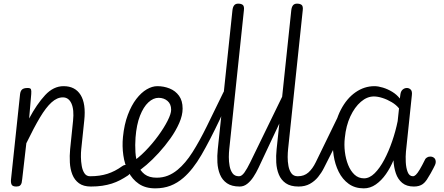

<svg xmlns="http://www.w3.org/2000/svg" viewBox="-20 -1024 2436 1054"><path d="M479 0Q438 0 413.5 -18Q389 -36 377.2 -65.8Q365.5 -95.5 363.5 -132Q361.5 -168.5 365 -205L381 -360.5Q387.5 -422 372.2 -455.8Q357 -489.5 325 -489.5Q293.5 -489.5 263 -462Q232.5 -434.5 199.2 -378.8Q166 -323 124.5 -237.5L102 -41.5Q101 -29.5 98.8 -20.2Q96.5 -11 90 -5.5Q83.5 0 69.5 0Q48.5 0 43.5 -11.2Q38.5 -22.5 40.5 -39.5L90 -506Q92 -524.5 101.2 -532.8Q110.5 -541 132 -541Q147 -541 150 -533.8Q153 -526.5 151.5 -508L140 -373.5Q182 -452.5 227.8 -501.8Q273.5 -551 329 -551Q392.5 -551 422.5 -502.8Q452.5 -454.5 442.5 -362.5L426 -205Q424 -187 424.2 -162Q424.5 -137 428.8 -112.8Q433 -88.5 443.8 -72.5Q454.5 -56.5 474 -56.5Q487 -56.5 493 -47.2Q499 -38 499 -27Q499 -17 494 -8.5Q489 0 479 0ZM682 -60.5Q661 -46.5 639.5 -35.2Q618 -24 593.8 -16.2Q569.5 -8.5 541.2 -4.2Q513 0 479 0Q461 0 452.2 -9Q443.5 -18 443.5 -29Q443.5 -36 447 -42.2Q450.5 -48.5 457.8 -52.5Q465 -56.5 475.5 -56.5Q528 -56.5 569.5 -69.8Q611 -83 650.5 -111.5Q663.5 -121 674.8 -117.5Q686 -114 692 -103.8Q698 -93.5 696.2 -81.2Q694.5 -69 682 -60.5Z M655 -272Q662 -341.5 681.8 -393.8Q701.5 -446 728.5 -481Q755.5 -516 785.5 -533.5Q815.5 -551 843.5 -551Q879.5 -551 911.2 -538.2Q943 -525.5 962.8 -498.2Q982.5 -471 982.5 -428Q982.5 -391 964 -348.8Q945.5 -306.5 915.8 -264.5Q886 -222.5 851.5 -184.8Q817 -147 784 -118.8Q751 -90.5 726.5 -76L701 -131.5Q738.5 -155 777.2 -194.5Q816 -234 848.2 -278.2Q880.5 -322.5 900 -361Q919.5 -399.5 919.5 -421.5Q919.5 -453 899.5 -470Q879.5 -487 850.5 -487Q821.5 -487 794.5 -462Q767.5 -437 748.5 -388.5Q729.5 -340 724 -269Q721 -227.5 723.5 -188.2Q726 -149 737.8 -117.5Q749.5 -86 774.2 -67.2Q799 -48.5 840 -48.5Q850 -48.5 854.8 -39.8Q859.5 -31 859 -20Q858.5 -9 852 0.5Q845.5 10 832 10Q778.5 10 742.2 -14.8Q706 -39.5 685 -80.8Q664 -122 657 -172Q650 -222 655 -272ZM840 -48.5Q872.5 -48.5 900.8 -59.5Q929 -70.5 955 -92Q998 -127.5 1036.8 -188.5Q1075.5 -249.5 1116.2 -332.5Q1157 -415.5 1206 -516.5Q1215.5 -535.5 1221 -536.5Q1225 -537.5 1226.5 -528.5Q1228 -519.5 1226.8 -503.8Q1225.5 -488 1221 -467.5Q1216 -446 1208 -421Q1200 -396 1188 -371Q1132.5 -254 1085.8 -173.5Q1039 -93 987 -48Q953.5 -19 915.8 -4.5Q878 10 832 10Q822 10 817.5 1Q813 -8 813.5 -19Q814.5 -30 821 -39.2Q827.5 -48.5 840 -48.5Z M1296 0Q1252 0 1226 -18Q1200 -36 1187.8 -65.8Q1175.5 -95.5 1173.5 -132Q1171.5 -168.5 1175.5 -205L1256 -967.5Q1258 -985.5 1265.5 -994.8Q1273 -1004 1287.5 -1004Q1304.5 -1004 1313 -996.8Q1321.5 -989.5 1319 -968L1238.5 -205Q1236.5 -187 1236.2 -162Q1236 -137 1240.5 -112.8Q1245 -88.5 1256.8 -72.5Q1268.5 -56.5 1291 -56.5Q1302 -56.5 1307.8 -46.8Q1313.5 -37 1314 -25.5Q1314 -15.5 1309.8 -7.8Q1305.5 0 1296 0ZM1292.5 -56.5Q1307 -56.5 1321.8 -77Q1336.5 -97.5 1354 -133.5L1543.5 -523Q1544.5 -524.5 1545 -525Q1545.5 -525.5 1546 -525.5Q1549 -525.5 1551.5 -510.8Q1554 -496 1553.5 -475Q1553 -457 1550 -437.5Q1547 -418 1540 -402.5L1398.5 -101.5Q1386.5 -76 1371.2 -52.8Q1356 -29.5 1337.2 -14.8Q1318.5 0 1296 0Q1278 0 1269.2 -9Q1260.5 -18 1260.5 -29Q1260.5 -39.5 1268.8 -48Q1277 -56.5 1292.5 -56.5Z M1619 0Q1575 0 1549 -18Q1523 -36 1510.8 -65.8Q1498.5 -95.5 1496.5 -132Q1494.5 -168.5 1498.5 -205L1579 -967.5Q1581 -985.5 1588.5 -994.8Q1596 -1004 1610.5 -1004Q1627.5 -1004 1636 -996.8Q1644.5 -989.5 1642 -968L1561.5 -205Q1559.5 -187 1559.2 -162Q1559 -137 1563.5 -112.8Q1568 -88.5 1579.8 -72.5Q1591.5 -56.5 1614 -56.5Q1625 -56.5 1630.8 -46.8Q1636.5 -37 1637 -25.5Q1637 -15.5 1632.8 -7.8Q1628.5 0 1619 0ZM1615.5 -56.5Q1649.5 -56.5 1672.8 -77Q1696 -97.5 1713.5 -133.5L1859 -432.5Q1861.5 -437 1863 -437Q1868 -437.5 1869 -426.2Q1870 -415 1868.5 -397.2Q1867 -379.5 1864.5 -359.5Q1862 -337 1856.5 -311Q1851 -285 1847 -277L1758 -101.5Q1745 -75.5 1726 -52.2Q1707 -29 1680.8 -14.5Q1654.5 0 1619 0Q1601 0 1592.2 -9Q1583.5 -18 1583.5 -29Q1583.5 -36 1587.2 -42.2Q1591 -48.5 1598 -52.5Q1605 -56.5 1615.5 -56.5Z M1977 10Q1928.5 10 1894.2 -14.8Q1860 -39.5 1839.5 -80.5Q1819 -121.5 1811.5 -171.2Q1804 -221 1809 -271Q1818.5 -359 1851 -421.5Q1883.5 -484 1931.8 -517.5Q1980 -551 2035.5 -551Q2056 -551 2082.2 -543Q2108.5 -535 2133.5 -519.8Q2158.5 -504.5 2175 -483L2178 -506Q2180.5 -524 2190.8 -532.5Q2201 -541 2213.5 -541Q2226 -541 2234.8 -532Q2243.5 -523 2241 -502L2208.5 -191.5Q2206 -166 2207.5 -134.2Q2209 -102.5 2218 -79.5Q2227 -56.5 2247 -56.5Q2257.5 -56.5 2262.5 -47.2Q2267.5 -38 2268 -26.5Q2268 -16.5 2264 -8.2Q2260 0 2252 0Q2212 0 2188 -20Q2164 -40 2153 -72.8Q2142 -105.5 2140 -144Q2123 -103 2098.5 -68Q2074 -33 2043.2 -11.5Q2012.5 10 1977 10ZM1978.5 -45Q2008.5 -45 2036.8 -73Q2065 -101 2089.5 -147.2Q2114 -193.5 2133 -249Q2152 -304.5 2163 -359L2170.5 -429Q2155 -448.5 2130.2 -463.2Q2105.5 -478 2079.5 -486.2Q2053.5 -494.5 2032.5 -494.5Q1995 -494.5 1961 -465.2Q1927 -436 1903.2 -385Q1879.5 -334 1873 -268Q1868.5 -230 1873.2 -190.8Q1878 -151.5 1891.2 -118.5Q1904.5 -85.5 1926.2 -65.2Q1948 -45 1978.5 -45ZM2247 -56.5Q2254.5 -56.5 2263 -64.5Q2272 -73 2284.2 -93.5Q2296.5 -114 2314.5 -150.5Q2316 -154 2323.5 -159.2Q2331 -164.5 2342 -164.5Q2353.5 -164.5 2362.2 -158Q2371 -151.5 2372 -137.5Q2373 -129.5 2368.2 -118.5Q2363.5 -107.5 2344.5 -73Q2332.5 -52 2322.8 -37.2Q2313 -22.5 2301.5 -14Q2282.5 0 2252 0Q2241.5 0 2236.8 -9Q2232 -18 2232 -29Q2232 -39.5 2236 -48Q2240 -56.5 2247 -56.5Z"/></svg>

Font: Edu SA Hand Cursive
Style: Regular
Weight: 400
Designer: Tina and Corey Anderson, Eben Sorkin, Mirko Velimirovic
Foundry: Google for Education
Version: Version 2.000